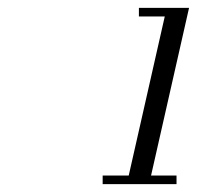

<svg xmlns="http://www.w3.org/2000/svg" viewBox="-20 -926 570 490"><path d="M242 -478V-456H430.5V-478H365.5L462.5 -906H334.5V-884H400.5L308.5 -478Z"/></svg>

Font: Bodoni* 06pt
Style: Italic
Weight: 400
Italic angle: -13°
Version: Version 2.3